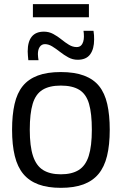

<svg xmlns="http://www.w3.org/2000/svg" viewBox="-20 -892 585 922"><path d="M38 -269Q38 -340 50 -392.5Q62 -445 89 -478.5Q116 -512 161 -529Q206 -546 272 -546Q338 -546 383.5 -529Q429 -512 456 -478.5Q483 -445 495 -392.5Q507 -340 507 -269Q507 -196 494 -143Q481 -90 453 -56.5Q425 -23 380.5 -6.5Q336 10 272 10Q209 10 164.5 -6.5Q120 -23 92 -56.5Q64 -90 51 -143Q38 -196 38 -269ZM123 -269Q123 -190 138.5 -143Q154 -96 187 -75.5Q220 -55 272 -55Q325 -55 358 -75.5Q391 -96 406 -143Q421 -190 421 -269Q421 -347 407.5 -393.5Q394 -440 361 -460.5Q328 -481 272 -481Q217 -481 184 -460.5Q151 -440 137 -393.5Q123 -347 123 -269ZM116 -603Q115 -614 114 -625Q113 -636 113 -645Q113 -692 132.5 -716Q152 -740 191 -740Q215 -740 235.5 -729Q256 -718 274.5 -703Q293 -688 311 -677Q329 -666 348 -666Q361 -666 368.5 -673Q376 -680 379.5 -691.5Q383 -703 383 -716Q383 -723 382.5 -730.5Q382 -738 381 -744H429Q431 -733 431.5 -722.5Q432 -712 432 -702Q432 -657 413 -631Q394 -605 353 -605Q329 -605 308 -616.5Q287 -628 268 -643Q249 -658 231 -669Q213 -680 196 -680Q180 -680 171 -667Q162 -654 162 -632Q162 -625 163 -617Q164 -609 165 -603ZM138 -809V-872H407V-809Z"/></svg>

Font: Georama ExtraCondensed Thin
Style: Regular
Weight: 400
Version: Version 1.001